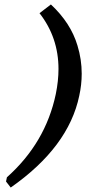

<svg xmlns="http://www.w3.org/2000/svg" viewBox="-20 -729 386 860"><path d="M11 65Q184 -89 230 -308Q242 -367 242 -420Q242 -561 157 -670L208 -709Q297 -626 327 -525Q346 -463 346 -399Q346 -350 335 -300Q287 -70 28 111L7 84Z"/></svg>

Font: New Athena Unicode
Style: Bold Italic
Weight: 700
Designer: J. Rusten 1997; rev. by R. Hancock 2001, 2002, rev. by D. Mastronarde 2002-2021
Foundry: Society for Classical Studies (formerly American Philological Association)
Version: Version 5.008